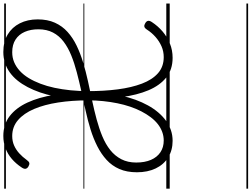

<svg xmlns="http://www.w3.org/2000/svg" viewBox="-194 -820 1473 1124"><g transform="rotate(-90 542.0 -257.5)"><path d="M766 17Q697 17 650.5 -20.5Q604 -58 576 -124.5Q548 -191 536 -281.5Q524 -372 524 -477Q524 -530 528 -580Q532 -630 541 -675Q550 -720 563.5 -759Q577 -798 594.5 -831.5Q612 -865 633.5 -891.5Q655 -918 681 -936.5Q707 -955 736.5 -964.5Q766 -974 800 -974Q860 -974 902.5 -948.5Q945 -923 968 -877.5Q991 -832 991 -773Q991 -715 971.5 -672Q952 -629 917.5 -598Q883 -567 837.5 -545Q792 -523 739 -507Q686 -491 629 -478.5Q572 -466 515 -454Q458 -442 404.5 -427.5Q351 -413 305.5 -394Q260 -375 226 -348Q192 -321 172.5 -283.5Q153 -246 153 -196Q153 -146 168.5 -110Q184 -74 213 -54.5Q242 -35 282 -35Q308 -35 332.5 -44Q357 -53 378.5 -70Q400 -87 418.5 -111.5Q437 -136 452.5 -166Q468 -196 480 -231.5Q492 -267 500 -306.5Q508 -346 512.5 -389Q517 -432 517 -477Q517 -572 504.5 -653Q492 -734 466.5 -794Q441 -854 401.5 -888Q362 -922 308 -922Q278 -922 253 -911Q228 -900 207 -881Q186 -862 168 -837Q159 -824 150.5 -822Q142 -820 130 -827Q118 -834 116.5 -844Q115 -854 125 -868Q147 -901 174.5 -924.5Q202 -948 235.5 -961Q269 -974 309 -974Q376 -974 424.5 -937Q473 -900 504 -833Q535 -766 549.5 -675.5Q564 -585 564 -477Q564 -426 559 -377.5Q554 -329 544.5 -284.5Q535 -240 520.5 -200.5Q506 -161 487.5 -127.5Q469 -94 446.5 -67.5Q424 -41 398 -22Q372 -3 342.5 7Q313 17 280 17Q225 17 183 -9Q141 -35 118.5 -82Q96 -129 96 -192Q96 -251 115 -294.5Q134 -338 168.5 -369.5Q203 -401 248.5 -424Q294 -447 347 -463.5Q400 -480 457.5 -492.5Q515 -505 571.5 -517.5Q628 -530 681.5 -544Q735 -558 780.5 -576.5Q826 -595 860.5 -621Q895 -647 914 -683.5Q933 -720 933 -769Q933 -814 918 -848.5Q903 -883 873 -902.5Q843 -922 799 -922Q767 -922 740 -910.5Q713 -899 689.5 -877.5Q666 -856 647.5 -825.5Q629 -795 614.5 -757Q600 -719 590.5 -674.5Q581 -630 576 -580.5Q571 -531 571 -477Q571 -384 581.5 -303.5Q592 -223 615 -162.5Q638 -102 676 -68.5Q714 -35 770 -35Q804 -35 833.5 -48Q863 -61 888 -83Q913 -105 931 -133Q940 -147 949 -148.5Q958 -150 969 -143Q981 -136 982.5 -126.5Q984 -117 975 -104Q952 -69 920.5 -42Q889 -15 850 1Q811 17 766 17ZM0 449H1084V459H0ZM0 -20H1084V0H0ZM0 -505H1084V-500H0ZM0 -969H1084V-959H0Z"/></g></svg>

Font: Playwrite IT Trad Guides
Style: Regular
Weight: 400
Designer: Veronika Burian, José Scaglione
Foundry: TypeTogether
Version: Version 1.003